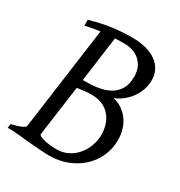

<svg xmlns="http://www.w3.org/2000/svg" viewBox="-155 -738 806 861"><g transform="rotate(30 247.5 -307.5)"><path d="M269 -588.9Q254.4 -588.9 241.2 -588.6Q228 -588.4 216.3 -587.9L184.6 -354H200.2Q234.4 -354 266.4 -359.4Q298.3 -364.7 323 -378.9Q347.7 -393.1 362.3 -418Q377 -442.9 377 -481.9Q377 -511.7 366.5 -532.2Q356 -552.7 339.8 -565.4Q323.7 -578.1 304.7 -583.5Q285.6 -588.9 269 -588.9ZM252.9 -316.9Q231.4 -316.9 213.4 -314.7Q195.3 -312.5 178.7 -310.1L143.1 -50.8Q141.6 -46.9 148.4 -41.5Q157.7 -37.1 168.9 -33.9Q180.2 -30.8 192.1 -29.1Q204.1 -27.3 215.8 -26.6Q227.5 -25.9 237.8 -25.9Q270 -25.9 296.1 -39.3Q322.3 -52.7 340.8 -74.7Q359.4 -96.7 369.6 -125Q379.9 -153.3 379.9 -183.1Q379.9 -207.5 372.8 -231.4Q365.7 -255.4 350.6 -274.4Q335.4 -293.5 311.3 -305.2Q287.1 -316.9 252.9 -316.9ZM456.1 -200.2Q456.1 -152.3 437.5 -112.8Q418.9 -73.2 387.2 -44.9Q355.5 -16.6 313.5 -0.7Q271.5 15.1 225.1 15.1Q215.3 15.1 201.7 14.6Q188 14.2 172.6 12.9Q157.2 11.7 140.9 10.5Q124.5 9.3 108.9 7.8Q72.3 4.4 32.2 0H0L2.9 -21Q33.7 -27.8 52.2 -35.9Q70.8 -43.9 71.8 -50.8L144.5 -582.5Q122.6 -579.6 104.5 -576.2Q86.4 -572.8 68.8 -568.8V-599.1Q91.3 -605.5 114.7 -611.1Q138.2 -616.7 164.1 -620.8Q189.9 -625 219.2 -627.4Q248.5 -629.9 282.2 -629.9Q321.8 -629.9 353.3 -621.6Q384.8 -613.3 407 -597.4Q429.2 -581.5 441.2 -558.8Q453.1 -536.1 453.1 -507.8Q453.1 -482.4 445.1 -458.5Q437 -434.6 422.6 -414.3Q408.2 -394 388.4 -378.2Q368.7 -362.3 345.2 -353Q370.1 -347.2 390.4 -333.5Q410.6 -319.8 425.3 -300Q439.9 -280.3 448 -254.9Q456.1 -229.5 456.1 -200.2Z"/></g></svg>

Font: Gentium Plus Am
Style: Italic
Weight: 400
Italic angle: -8°
Designer: J. Victor Gaultney, Annie Olsen, Iska Routamaa, Becca Hirsbrunner
Foundry: SIL International
Version: Version 5.000